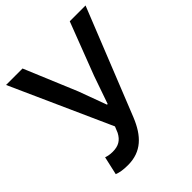

<svg xmlns="http://www.w3.org/2000/svg" viewBox="-206 -865 1006 1006"><g transform="rotate(-45 297.0 -361.5)"><path d="M160 13C260 13 317 -46 357 -144L594 -736H477L365 -444L311 -289H306L249 -444L127 -736H5L255 -179L241 -145C222 -109 196 -93 153 -93C129 -93 116 -97 104 -101L81 1C102 9 125 13 160 13Z"/></g></svg>

Font: Noto Sans CJK JP Medium
Style: Regular
Weight: 500
Designer: Ryoko NISHIZUKA (kana & ideographs); Paul D. Hunt (Latin, Greek & Cyrillic); Wenlong ZHANG (bopomofo); Sandoll Communica
Foundry: Adobe Systems Incorporated
Version: Version 1.004;PS 1.004;hotconv 1.0.82;makeotf.lib2.5.63406